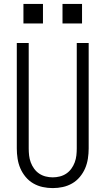

<svg xmlns="http://www.w3.org/2000/svg" viewBox="-20 -955 540 983"><path d="M250 8Q224 8 198.5 2.5Q173 -3 150.5 -16Q128 -29 111 -49.5Q94 -70 84 -93.5Q74 -117 70 -143Q66 -169 66 -195V-735H127V-195Q127 -177 129 -159Q131 -141 137.5 -123.5Q144 -106 155 -91Q166 -76 181 -66Q196 -56 214 -51.5Q232 -47 250 -47Q268 -47 286 -51.5Q304 -56 319 -66Q334 -76 345 -91Q356 -106 362.5 -123.5Q369 -141 371 -159Q373 -177 373 -195V-735H434V-195Q434 -169 430 -143Q426 -117 416 -93.5Q406 -70 389 -49.5Q372 -29 349.5 -16Q327 -3 301.5 2.5Q276 8 250 8ZM300 -835V-935H400V-835ZM100 -835V-935H200V-835Z"/></svg>

Font: Iosevka Fixed SS04 Light
Style: Regular
Weight: 300
Monospace: yes
Designer: Belleve Invis
Foundry: Belleve Invis
Version: Version 32.5.0